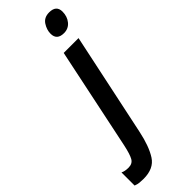

<svg xmlns="http://www.w3.org/2000/svg" viewBox="-449 -774 1034 1034"><g transform="rotate(-45 68.0 -257.0)"><path d="M262 -706Q262 -754 208 -754Q169 -754 150.5 -725.5Q132 -697 132 -667Q132 -618 186 -618Q220 -618 241 -643.5Q262 -669 262 -706ZM97 47 222 -544H109L-13 39Q-25 95 -38 117.5Q-51 140 -81 140Q-109 140 -126 131V231Q-111 237 -96.5 238.5Q-82 240 -66 240Q12 240 45 188.5Q78 137 97 47Z"/></g></svg>

Font: Noto Sans Display Condensed
Style: Bold Italic
Weight: 700
Width: 3
Designer: Monotype Design team
Foundry: Monotype Imaging Inc.
Version: 1.000